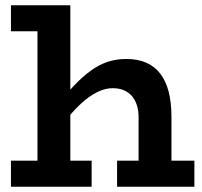

<svg xmlns="http://www.w3.org/2000/svg" viewBox="-20 -706 765 726"><path d="M504 0V-262.4Q504 -287.9 497.6 -308.2Q491.1 -328.5 478.7 -342.9Q466.2 -357.3 448 -364.9Q429.7 -372.5 406.2 -372.5Q380.5 -372.5 354.7 -361Q328.8 -349.5 302.7 -328.3Q276.5 -307.2 250.3 -277.1Q224 -247.1 196.7 -209.2V-307.6Q229.9 -350.7 260.9 -383.3Q291.9 -415.9 322.7 -438.3Q353.4 -460.8 386.3 -471.9Q419.1 -483 457.6 -483Q500.1 -483 531.9 -469.4Q563.7 -455.9 585.4 -428.2Q607 -400.6 617.7 -359.7Q628.3 -318.7 628.3 -263.8V0ZM21.4 0V-98.5H326.5V0ZM422.7 0V-98.5H715V0ZM245.9 -686V0H121.7V-587.8H21.4V-686Z"/></svg>

Font: BioRhyme ExtraBold
Style: Regular
Weight: 800
Designer: Aoife Mooney
Foundry: Aoife Mooney Type
Version: Version 1.600;gftools[0.9.33]